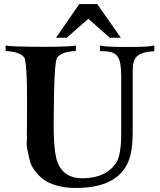

<svg xmlns="http://www.w3.org/2000/svg" viewBox="-20 -918 793 952"><path d="M579 -731H524L418 -825L311 -731H258L373 -898H462ZM745 -664Q674 -661 653 -632Q646 -623 642.5 -609.5Q639 -596 638.5 -583Q638 -570 638 -539V-265Q638 -167 616 -116Q561 14 356 14Q303 14 261 2Q219 -10 194.5 -29Q170 -48 151.5 -73Q133 -98 127 -124Q121 -150 116 -174.5Q111 -199 113 -218.5Q115 -238 113 -250Q113 -251 113.5 -284Q114 -317 114 -353.5Q114 -390 114 -439Q114 -488 112.5 -527Q111 -566 108 -596.5Q105 -627 100 -633Q78 -662 8 -665V-693Q25 -686 201 -686Q339 -686 356 -693V-665Q286 -662 264 -633Q251 -616 248 -454Q245 -292 247 -243Q250 -151 266 -111Q298 -33 390 -34Q508 -35 558 -114Q581 -155 581 -256V-539Q581 -613 564 -636Q558 -645 549.5 -651Q541 -657 529.5 -659.5Q518 -662 511.5 -663Q505 -664 491.5 -664Q478 -664 476 -664V-693Q492 -685 611 -685Q728 -685 745 -693Z"/></svg>

Font: GFS Artemisia
Style: Bold
Weight: 700
Designer: Designed by Takis Katsoulidis.
Foundry: Designed by Takis Katsoulidis.
Version: Version 1.0